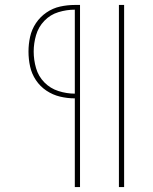

<svg xmlns="http://www.w3.org/2000/svg" viewBox="-20 -755 616 775"><path d="M460 0H481V-735H460ZM282 0H303V-735H282Q252 -735 222.5 -728.5Q193 -722 167.5 -704.5Q142 -687 125 -661.5Q108 -636 101.5 -606.5Q95 -577 95 -547Q95 -516 101.5 -486.5Q108 -457 125 -431.5Q142 -406 167.5 -389Q193 -372 222.5 -365Q252 -358 282 -358ZM282 -377Q249 -377 216 -387.5Q183 -398 159 -422.5Q135 -447 125.5 -480Q116 -513 116 -547Q116 -580 125.5 -613Q135 -646 159 -671Q183 -696 216 -706Q249 -716 282 -716Z"/></svg>

Font: Iosevka Sparkle Thin
Style: Regular
Weight: 100
Designer: Belleve Invis
Foundry: Belleve Invis
Version: Version 4.5.0; ttfautohint (v1.8.3)